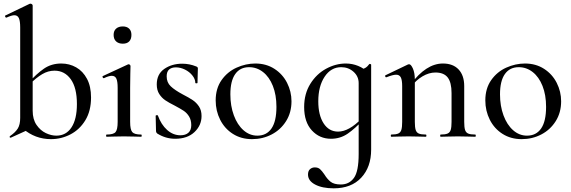

<svg xmlns="http://www.w3.org/2000/svg" viewBox="-20 -745 3111 1046"><path d="M105 -44 158 -142Q158 -95 179 -64.5Q200 -34 229.5 -20Q259 -6 287 -6Q340 -6 369.5 -51Q399 -96 399 -178Q399 -267 365.5 -313.5Q332 -360 277 -360Q242 -360 210 -341Q178 -322 145 -289L137 -296Q179 -343 219.5 -371Q260 -399 314 -399Q358 -399 395 -378Q432 -357 454 -315.5Q476 -274 476 -214Q476 -141 445 -90Q414 -39 364 -13Q314 13 258 13Q171 13 105 -44ZM37 5Q33 5 32.5 1.5Q32 -2 35 -4Q64 -24 77 -45Q90 -66 90 -103V-595Q90 -630 83 -646Q76 -662 58 -662Q44 -662 15 -649H14Q10 -649 8 -654.5Q6 -660 10 -661L141 -724L146 -725Q150 -725 154 -722Q158 -719 158 -715V-49L39 5Z M561 -12Q598 -12 609.5 -25.5Q621 -39 621 -81V-266Q621 -301 614 -316.5Q607 -332 589 -332Q573 -332 546 -319H545Q541 -319 539 -324.5Q537 -330 541 -331L677 -394L681 -395Q684 -395 687.5 -392Q691 -389 691 -385Q691 -378 690 -345Q689 -312 689 -267V-81Q689 -39 700.5 -25.5Q712 -12 749 -12Q752 -12 752 -6Q752 0 749 0Q725 0 710 -1L655 -2L600 -1Q585 0 561 0Q558 0 558 -6Q558 -12 561 -12ZM599 -555Q599 -577 612.5 -589Q626 -601 649 -601Q671 -601 683.5 -589Q696 -577 696 -555Q696 -532 684 -519.5Q672 -507 649 -507Q626 -507 612.5 -519.5Q599 -532 599 -555Z M975 -231Q1010 -213 1030 -199.5Q1050 -186 1064 -165Q1078 -144 1078 -113Q1078 -62 1039.5 -25.5Q1001 11 934 11Q882 11 836 -18Q830 -24 830 -30L828 -114Q828 -117 833.5 -117.5Q839 -118 840 -116Q858 -66 890.5 -37Q923 -8 963 -8Q991 -8 1006.5 -22Q1022 -36 1022 -63Q1022 -91 1010 -110.5Q998 -130 980.5 -141.5Q963 -153 933 -169Q899 -186 880 -199Q861 -212 847.5 -233Q834 -254 834 -285Q834 -341 875 -369.5Q916 -398 973 -398Q1012 -398 1049 -383Q1058 -380 1058 -372Q1058 -350 1057 -338L1056 -294Q1056 -291 1050 -291Q1044 -291 1044 -294Q1044 -314 1028 -334Q1012 -354 987.5 -366Q963 -378 938 -378Q915 -378 901.5 -366.5Q888 -355 888 -329Q888 -296 910 -275Q932 -254 975 -231Z M1155 -198Q1155 -263 1187 -308.5Q1219 -354 1269 -376.5Q1319 -399 1371 -399Q1430 -399 1475 -370Q1520 -341 1544 -293.5Q1568 -246 1568 -193Q1568 -132 1538.5 -85Q1509 -38 1460 -12.5Q1411 13 1353 13Q1294 13 1249 -15.5Q1204 -44 1179.5 -92.5Q1155 -141 1155 -198ZM1486 -163Q1486 -228 1466.5 -277Q1447 -326 1413 -352.5Q1379 -379 1337 -379Q1288 -379 1261.5 -341.5Q1235 -304 1235 -231Q1235 -168 1254 -116.5Q1273 -65 1306.5 -35.5Q1340 -6 1382 -6Q1432 -6 1459 -45Q1486 -84 1486 -163Z M1658 206Q1658 186 1669 176.5Q1680 167 1695 167Q1713 167 1723.5 176.5Q1734 186 1747 205Q1763 231 1781.5 245.5Q1800 260 1837 260Q1882 260 1908 224.5Q1934 189 1934 94V-360Q1958 -368 1970 -375Q1982 -382 1992 -396Q1993 -397 1995 -397Q1997 -397 1999.5 -395.5Q2002 -394 2002 -393V70Q2002 165 1948 223Q1894 281 1798 281Q1736 281 1697 260.5Q1658 240 1658 206ZM1637 -162Q1637 -234 1670.5 -288Q1704 -342 1756.5 -370.5Q1809 -399 1864 -399Q1899 -399 1931 -386Q1963 -373 1985 -350L1934 -292Q1934 -329 1906 -354Q1878 -379 1839 -379Q1783 -379 1748.5 -327Q1714 -275 1714 -193Q1714 -118 1743 -73Q1772 -28 1822 -28Q1881 -28 1951 -100L1959 -93Q1915 -45 1874.5 -17Q1834 11 1783 11Q1721 11 1679 -34.5Q1637 -80 1637 -162Z M2381 -12Q2406 -12 2418.5 -17.5Q2431 -23 2435.5 -37.5Q2440 -52 2440 -81V-238Q2440 -296 2419 -323Q2398 -350 2352 -350Q2317 -350 2281.5 -329Q2246 -308 2221 -273L2217 -285Q2301 -399 2393 -399Q2448 -399 2478.5 -366.5Q2509 -334 2509 -276V-81Q2509 -52 2513.5 -37.5Q2518 -23 2530.5 -17.5Q2543 -12 2569 -12Q2572 -12 2572 -6Q2572 0 2569 0Q2545 0 2530 -1L2475 -2L2420 -1Q2405 0 2381 0Q2378 0 2378 -6Q2378 -12 2381 -12ZM2112 -12Q2137 -12 2149.5 -17.5Q2162 -23 2166.5 -37.5Q2171 -52 2171 -81V-276Q2171 -309 2163.5 -323.5Q2156 -338 2138 -338Q2121 -338 2085 -324H2083Q2080 -324 2078.5 -329Q2077 -334 2080 -335L2203 -394L2209 -395Q2219 -395 2229.5 -371.5Q2240 -348 2240 -310V-81Q2240 -52 2244.5 -37.5Q2249 -23 2261.5 -17.5Q2274 -12 2300 -12Q2303 -12 2303 -6Q2303 0 2300 0Q2276 0 2261 -1L2206 -2L2150 -1Q2136 0 2112 0Q2109 0 2109 -6Q2109 -12 2112 -12Z M2624 -198Q2624 -263 2656 -308.5Q2688 -354 2738 -376.5Q2788 -399 2840 -399Q2899 -399 2944 -370Q2989 -341 3013 -293.5Q3037 -246 3037 -193Q3037 -132 3007.5 -85Q2978 -38 2929 -12.5Q2880 13 2822 13Q2763 13 2718 -15.5Q2673 -44 2648.5 -92.5Q2624 -141 2624 -198ZM2955 -163Q2955 -228 2935.5 -277Q2916 -326 2882 -352.5Q2848 -379 2806 -379Q2757 -379 2730.5 -341.5Q2704 -304 2704 -231Q2704 -168 2723 -116.5Q2742 -65 2775.5 -35.5Q2809 -6 2851 -6Q2901 -6 2928 -45Q2955 -84 2955 -163Z"/></svg>

Font: Cormorant Infant Medium
Style: Regular
Weight: 500
Designer: Christian Thalmann (Catharsis Fonts)
Foundry: Catharsis Fonts
Version: Version 4.000